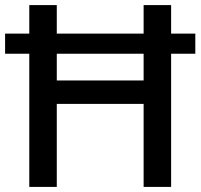

<svg xmlns="http://www.w3.org/2000/svg" viewBox="-20 -734 788 754"><path d="M95 0V-523H0V-602H95V-714H203V-602H544V-714H652V-602H747V-523H652V0H544V-326H203V0ZM203 -418H544V-523H203Z"/></svg>

Font: Noto Sans Armenian Medium
Style: Regular
Weight: 500
Designer: Monotype Design Team
Foundry: Monotype Imaging Inc.
Version: Version 2.007